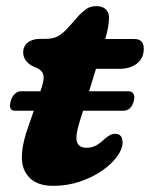

<svg xmlns="http://www.w3.org/2000/svg" viewBox="-20 -593 488 625"><path d="M15 -264Q18.5 -278 28 -287Q37.5 -296 48 -296H111.5Q123 -327.5 122 -343.5Q121 -359.5 104.5 -369.5L82.5 -379.5Q55.5 -396.5 55.5 -422.5Q55.5 -442.5 70.5 -454.5Q85.5 -466.5 111 -466.5H128.5Q151 -466.5 166 -473.8Q181 -481 200 -501L239 -545Q249 -555 261.5 -564Q274 -573 294 -573Q314 -573 324.5 -562.5Q335 -552 335 -536Q335 -524 332.2 -506.5Q329.5 -489 323 -468L322.5 -466H417.5Q448 -466 448 -434Q448 -404 426.2 -386.5Q404.5 -369 368.5 -369H292.5L270 -296H398.5Q410 -296 414.8 -287Q419.5 -278 415.5 -264Q407 -232.5 381 -232.5H250.5L240 -199.5Q224 -147.5 231 -129.8Q238 -112 261 -112Q278.5 -112 291.5 -118.8Q304.5 -125.5 321 -141Q333 -151 339.5 -154.2Q346 -157.5 354.5 -157.5Q379 -157.5 379 -129Q379 -108.5 361.5 -84Q344 -59.5 312.8 -37.8Q281.5 -16 240.5 -2Q199.5 12 152 12Q85.5 12 61 -35.5Q36.5 -83 73 -183.5L90 -232.5H29.5Q6 -232.5 15 -264Z"/></svg>

Font: Fraunces 9pt S100
Style: Bold Italic
Weight: 700
Italic angle: -16°
Version: Version 1.000; ttfautohint (v1.8.3)